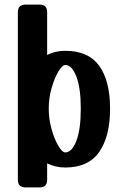

<svg xmlns="http://www.w3.org/2000/svg" viewBox="-20 -732 528 839"><path d="M186 54Q186 87 153 87H91Q58 87 58 54V-679Q58 -712 91 -712H153Q186 -712 186 -679V-492Q222 -510 265 -510Q366 -510 413.5 -444.5Q461 -379 461 -257Q461 -136 413.5 -68Q366 0 265 0Q223 0 186 -18ZM193 -257Q193 -211 205.5 -167Q218 -123 235 -94.5Q252 -66 265 -66Q294 -66 313.5 -116Q333 -166 333 -257Q333 -348 313.5 -398Q294 -448 265 -448Q252 -448 235 -419.5Q218 -391 205.5 -347.5Q193 -304 193 -257Z"/></svg>

Font: Yusei Magic
Style: Regular
Weight: 400
Designer: Tanukizamurai
Foundry: Yusei Magic Project
Version: Version 1.200